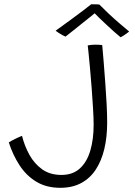

<svg xmlns="http://www.w3.org/2000/svg" viewBox="-20 -865 629 894"><path d="M261 9.5Q196 9.5 149 -19Q102 -47.5 70.8 -95.8Q39.5 -144 21 -202Q26.5 -205.5 34 -209.8Q41.5 -214 50 -218Q58.5 -222 67 -226Q75.5 -230 82.5 -232.5Q94 -186 117 -144.2Q140 -102.5 176.5 -76.5Q213 -50.5 266 -50.5Q319 -50.5 352 -80.8Q385 -111 400.5 -163.8Q416 -216.5 416 -284Q416 -315 413.2 -360.5Q410.5 -406 406.8 -455.2Q403 -504.5 399 -548.5Q395 -592.5 392 -621.2Q389 -650 388.5 -653.5Q395 -655 404.5 -656Q414 -657 423.5 -657Q433 -657 441.8 -656.5Q450.5 -656 456 -655Q459 -622 462.8 -576Q466.5 -530 470.2 -479.2Q474 -428.5 476.5 -380.2Q479 -332 479 -294.5Q479 -227 465.8 -171.5Q452.5 -116 426 -75.5Q399.5 -35 358.2 -12.8Q317 9.5 261 9.5ZM442.5 -844Q461.5 -824.5 486.2 -801.2Q511 -778 536.5 -756.2Q562 -734.5 581.5 -718Q570.5 -709.5 560.5 -702.8Q550.5 -696 541.5 -691.5Q530.5 -700 512.8 -716Q495 -732 475.5 -750Q456 -768 440.2 -783.5Q424.5 -799 417 -807H425.5Q422 -803.5 405.5 -790.5Q389 -777.5 367 -759.8Q345 -742 323 -724.5Q301 -707 285 -694.5Q280.5 -696.5 271.2 -701.2Q262 -706 253 -712Q244 -718 239 -722Q268.5 -743 303.2 -768.5Q338 -794 366.5 -815.5Q395 -837 404.5 -845Q409 -845 415.8 -845Q422.5 -845 429.8 -844.8Q437 -844.5 442.5 -844Z"/></svg>

Font: Grandstander Thin ExtraLight
Style: Regular
Weight: 250
Version: Version 1.200